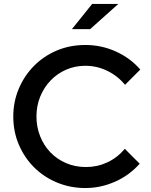

<svg xmlns="http://www.w3.org/2000/svg" viewBox="-20 -938 762 969"><path d="M47 0ZM414 -95Q471 -95 521.5 -118.5Q572 -142 610 -187Q629 -168 647 -149.5Q665 -131 685 -112Q633 -53 560.5 -21Q488 11 411 11Q335 11 268.5 -16.5Q202 -44 153 -92.5Q104 -141 75.5 -207Q47 -273 47 -350Q47 -424 74.5 -489.5Q102 -555 150.5 -604.5Q199 -654 265.5 -682.5Q332 -711 411 -711Q492 -711 565 -678Q638 -645 688 -587L611 -510Q574 -555 521.5 -580.5Q469 -606 411 -606Q358 -606 313 -586Q268 -566 235 -531.5Q202 -497 183 -450.5Q164 -404 164 -350Q164 -297 182.5 -250.5Q201 -204 234 -169.5Q267 -135 313 -115Q359 -95 414 -95ZM445 -918H577L435 -791H343Z"/></svg>

Font: Rosa Sans Medium
Style: Regular
Weight: 500
Designer: Pentagram / MCKL
Foundry: Pentagram / MCKL
Version: Version 1.005;September 16, 2019;FontCreator 11.5.0.2425 64-